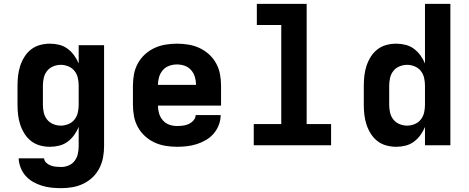

<svg xmlns="http://www.w3.org/2000/svg" viewBox="-20 -755 2440 998"><path d="M298 223Q273 223 248 220.5Q223 218 198.5 210.5Q174 203 152 190.5Q130 178 113.5 159.5Q97 141 87.5 117Q78 93 77 68H209Q210 81 220.5 91Q231 101 244 105.5Q257 110 270.5 111.5Q284 113 298 113Q318 113 337 105Q356 97 368 81Q380 65 384.5 45Q389 25 389 5V-95Q380 -73 365.5 -53Q351 -33 331.5 -18.5Q312 -4 288 2Q264 8 239 8Q213 8 187.5 1Q162 -6 141.5 -22Q121 -38 107 -60.5Q93 -83 85 -107.5Q77 -132 74 -158Q71 -184 71 -210V-310Q71 -336 74 -362Q77 -388 85 -412.5Q93 -437 107 -459.5Q121 -482 141.5 -498Q162 -514 187.5 -521Q213 -528 239 -528Q264 -528 288 -522Q312 -516 331.5 -501.5Q351 -487 365.5 -467Q380 -447 389 -425V-520H521V5Q521 35 515.5 64Q510 93 496.5 119.5Q483 146 461.5 166.5Q440 187 413 200Q386 213 356.5 218Q327 223 298 223ZM296 -102Q316 -102 335.5 -110Q355 -118 367.5 -134Q380 -150 384.5 -170Q389 -190 389 -210V-310Q389 -330 384.5 -350Q380 -370 367.5 -386Q355 -402 335.5 -410Q316 -418 296 -418Q276 -418 256.5 -410Q237 -402 224.5 -386Q212 -370 207.5 -350Q203 -330 203 -310V-210Q203 -190 207.5 -170Q212 -150 224.5 -134Q237 -118 256.5 -110Q276 -102 296 -102Z M900 8Q870 8 840 3Q810 -2 783 -14.5Q756 -27 733.5 -47.5Q711 -68 696.5 -94.5Q682 -121 676.5 -150.5Q671 -180 671 -210V-310Q671 -340 676.5 -369.5Q682 -399 696.5 -425.5Q711 -452 733.5 -472.5Q756 -493 783 -505.5Q810 -518 840 -523Q870 -528 900 -528Q930 -528 960 -523Q990 -518 1017 -505.5Q1044 -493 1066.5 -472.5Q1089 -452 1103.5 -425.5Q1118 -399 1123.5 -369.5Q1129 -340 1129 -310V-206H801Q801 -185 807 -165Q813 -145 826.5 -129.5Q840 -114 859.5 -107Q879 -100 900 -100Q915 -100 931 -102Q947 -104 961 -110.5Q975 -117 986 -129.5Q997 -142 997 -157H1127Q1127 -131 1117.5 -106Q1108 -81 1091 -61Q1074 -41 1051 -27.5Q1028 -14 1003 -6Q978 2 952 5Q926 8 900 8ZM801 -314H999Q999 -335 993 -355Q987 -375 973.5 -390.5Q960 -406 940.5 -413Q921 -420 900 -420Q879 -420 859.5 -413Q840 -406 826.5 -390.5Q813 -375 807 -355Q801 -335 801 -314Z M1299 0V-110H1442V-625H1315V-735H1574V-110H1701V0Z M2039 8Q2013 8 1987.5 1Q1962 -6 1941.5 -22Q1921 -38 1907 -60.5Q1893 -83 1885 -107.5Q1877 -132 1874 -158Q1871 -184 1871 -210V-310Q1871 -336 1874 -362Q1877 -388 1885 -412.5Q1893 -437 1907 -459.5Q1921 -482 1941.5 -498Q1962 -514 1987.5 -521Q2013 -528 2039 -528Q2064 -528 2088 -522Q2112 -516 2131.5 -501.5Q2151 -487 2165.5 -467Q2180 -447 2189 -425V-735H2321V0H2189V-95Q2180 -73 2165.5 -53Q2151 -33 2131.5 -18.5Q2112 -4 2088 2Q2064 8 2039 8ZM2096 -102Q2116 -102 2135.5 -110Q2155 -118 2167.5 -134Q2180 -150 2184.5 -170Q2189 -190 2189 -210V-310Q2189 -330 2184.5 -350Q2180 -370 2167.5 -386Q2155 -402 2135.5 -410Q2116 -418 2096 -418Q2076 -418 2056.5 -410Q2037 -402 2024.5 -386Q2012 -370 2007.5 -350Q2003 -330 2003 -310V-210Q2003 -190 2007.5 -170Q2012 -150 2024.5 -134Q2037 -118 2056.5 -110Q2076 -102 2096 -102Z"/></svg>

Font: Iosevka Extrabold Extended
Style: Regular
Weight: 800
Width: 7
Monospace: yes
Designer: Belleve Invis
Foundry: Belleve Invis
Version: Version 32.5.0; ttfautohint (v1.8.4)